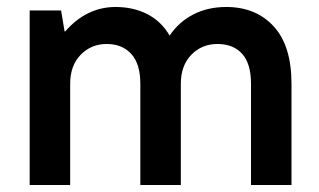

<svg xmlns="http://www.w3.org/2000/svg" viewBox="-20 -530 915 550"><path d="M65 -500H155L165 -440H167Q196 -474 232.5 -492Q269 -510 311 -510Q362 -510 402 -489.5Q442 -469 466 -428Q492 -467 533.5 -488.5Q575 -510 628 -510Q713 -510 764 -454.5Q815 -399 815 -290V0H699V-290Q699 -348 673.5 -376Q648 -404 603 -404Q558 -404 528 -373Q498 -342 498 -290V0H382V-290Q382 -347 356 -375.5Q330 -404 286 -404Q241 -404 211 -373Q181 -342 181 -290V0H65Z"/></svg>

Font: PT Root UI Bold
Style: Regular
Weight: 700
Designer: Vitaly Kuzmin
Foundry: ParaType Ltd.
Version: Version 2.000G